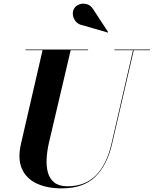

<svg xmlns="http://www.w3.org/2000/svg" viewBox="-20 -1023 846 1058"><path d="M434.5 -884Q410.5 -888.5 397 -905.2Q383.5 -922 381.5 -942.5Q379.5 -963 390.5 -979Q399.5 -993 418.8 -999.5Q438 -1006 459 -1000Q480 -994 494.5 -970.5L576 -846L574.5 -843.5ZM120.5 -750H465.5V-746.5H369.5L250.5 -240Q239.5 -193 237 -149.5Q234.5 -106 244.2 -71.5Q254 -37 280 -16.8Q306 3.5 352.5 3.5Q448 3.5 507.8 -56Q567.5 -115.5 594 -230L713 -746.5H610.5V-750H806.5V-746.5H717L597.5 -230Q570.5 -112.5 504.8 -48.8Q439 15 320.5 15Q239 15 181.8 -12Q124.5 -39 100.5 -93.5Q76.5 -148 95.5 -230L214.5 -746.5H120.5Z"/></svg>

Font: Bodoni* 48pt
Style: Bold Italic
Weight: 700
Italic angle: -13°
Version: Version 2.3